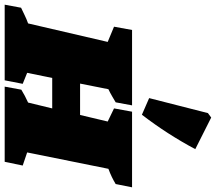

<svg xmlns="http://www.w3.org/2000/svg" viewBox="-101 -851 922 820"><g transform="rotate(90 360.0 -441.0)"><path d="M-30 0 -17 -70Q0 -78 16.5 -86Q33 -94 50 -100L129 -440L64 -467L78 -544H400L387 -474Q375 -467 360.5 -458.5Q346 -450 331 -443L307 -322H441L469 -440L413 -467L427 -544H750L736 -474Q721 -465 705.5 -457.5Q690 -450 671 -443L601 -96L657 -77L641 0H320L333 -71Q359 -87 388 -100L413 -203H283L261 -96L308 -77L293 0ZM440 -586 369 -617 433 -868 452 -882 587 -814Q523 -694 440 -586Z"/></g></svg>

Font: Piazzolla SC Black
Style: Italic
Weight: 900
Italic angle: -11.3°
Designer: Juan Pablo del Peral
Foundry: Huerta Tipografica
Version: Version 1.330